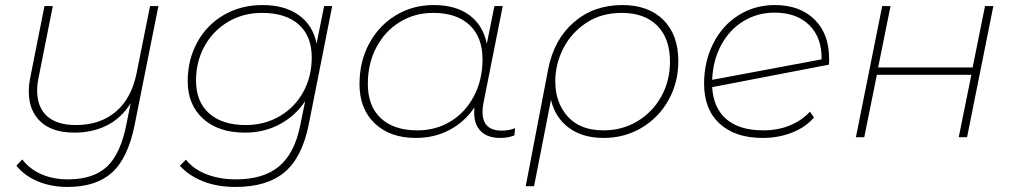

<svg xmlns="http://www.w3.org/2000/svg" viewBox="-20 -543 4012 760"><path d="M607 -519 513 -49Q487 82 424 139.5Q361 197 247 197Q183 197 130 175Q77 153 45 113L68 88Q98 127 144.5 147Q191 167 249 167Q350 167 404 116Q458 65 481 -54L497 -134Q460 -75 403 -46.5Q346 -18 275 -18Q187 -18 140.5 -61.5Q94 -105 94 -181Q94 -207 100 -237L156 -519H189L133 -237Q127 -209 127 -185Q127 -119 166 -83.5Q205 -48 281 -48Q376 -48 438.5 -101Q501 -154 521 -255L574 -519Z M1295 -519 1202 -50Q1176 80 1106.5 138.5Q1037 197 912 197Q841 197 784.5 175Q728 153 692 113L716 89Q746 127 798 147Q850 167 914 167Q1023 167 1084.5 115.5Q1146 64 1168 -45L1188 -143Q1150 -85 1088 -51.5Q1026 -18 949 -18Q845 -18 784 -73Q723 -128 723 -222Q723 -307 761 -376Q799 -445 866.5 -484Q934 -523 1019 -523Q1107 -523 1163 -483Q1219 -443 1233 -370L1263 -519ZM1214 -316Q1214 -400 1162.5 -446Q1111 -492 1017 -492Q943 -492 883.5 -457Q824 -422 790 -361Q756 -300 756 -224Q756 -140 808 -94Q860 -48 953 -48Q1027 -48 1087 -83Q1147 -118 1180.5 -179Q1214 -240 1214 -316Z M2019 -36 2016 -7Q1991 3 1960 3Q1910 3 1883.5 -23.5Q1857 -50 1857 -96Q1857 -111 1858 -118Q1820 -61 1760 -29Q1700 3 1626 3Q1524 3 1463.5 -54.5Q1403 -112 1403 -210Q1403 -299 1441 -370Q1479 -441 1546 -482Q1613 -523 1697 -523Q1784 -523 1838 -483Q1892 -443 1907 -370L1937 -519H1970L1894 -137Q1890 -118 1890 -100Q1890 -26 1966 -26Q1997 -26 2019 -36ZM1890 -308Q1890 -396 1838.5 -444Q1787 -492 1695 -492Q1621 -492 1562 -455.5Q1503 -419 1469.5 -355Q1436 -291 1436 -211Q1436 -123 1487.5 -75Q1539 -27 1632 -27Q1706 -27 1764.5 -63Q1823 -99 1856.5 -163.5Q1890 -228 1890 -308Z M2665 -301Q2665 -216 2626 -146.5Q2587 -77 2519.5 -37Q2452 3 2369 3Q2286 3 2231.5 -37.5Q2177 -78 2161 -148L2094 194H2061L2150 -270Q2173 -387 2251.5 -455Q2330 -523 2443 -523Q2547 -523 2606 -464Q2665 -405 2665 -301ZM2632 -299Q2632 -391 2581.5 -441.5Q2531 -492 2441 -492Q2360 -492 2300.5 -452.5Q2241 -413 2209.5 -351Q2178 -289 2178 -221Q2178 -137 2227 -82Q2276 -27 2369 -27Q2443 -27 2503 -63Q2563 -99 2597.5 -161Q2632 -223 2632 -299Z M3262 -310Q3262 -295 3261 -287L2799 -198Q2804 -115 2855.5 -71Q2907 -27 3002 -27Q3059 -27 3106.5 -46.5Q3154 -66 3186 -101L3202 -78Q3170 -40 3116 -18.5Q3062 3 2999 3Q2890 3 2828.5 -53.5Q2767 -110 2767 -212Q2767 -299 2803 -370.5Q2839 -442 2903 -482.5Q2967 -523 3047 -523Q3146 -523 3204 -466Q3262 -409 3262 -310ZM2799 -227 3232 -308Q3234 -393 3184 -443Q3134 -493 3046 -493Q2978 -493 2922.5 -459Q2867 -425 2834.5 -364.5Q2802 -304 2799 -227Z M3472 -519H3505L3456 -276H3830L3879 -519H3912L3808 0H3775L3825 -247H3451L3401 0H3368Z"/></svg>

Font: Montserrat Alternates ExLight
Style: Italic
Weight: 275
Italic angle: -11.3°
Designer: Julieta Ulanovsky
Foundry: Julieta Ulanovsky
Version: Version 7.200